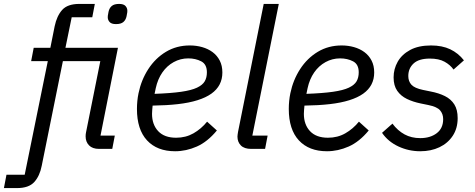

<svg xmlns="http://www.w3.org/2000/svg" viewBox="-95 -760 2427 980"><path d="M64 -448 77 -516H162L184 -626Q195 -679 222.5 -709.5Q250 -740 310 -740H389L376 -672H271L239 -516H507L418 -68H491L478 0H411Q377 0 359.5 -18Q342 -36 342 -64Q342 -69 342.5 -74.5Q343 -80 344 -84L417 -448H226L118 86Q108 138 80 169Q52 200 -8 200H-75L-62 132H31L149 -448ZM497 -637Q474 -637 464.5 -647.5Q455 -658 455 -672Q455 -675 455.5 -680.5Q456 -686 459 -700Q463 -719 475.5 -729.5Q488 -740 513 -740Q536 -740 545.5 -729.5Q555 -719 555 -705Q555 -702 554.5 -696.5Q554 -691 551 -677Q547 -658 534.5 -647.5Q522 -637 497 -637Z M799 12Q707 12 655.5 -43.5Q604 -99 604 -204Q604 -224 606 -244.5Q608 -265 612 -284Q626 -352 662 -407.5Q698 -463 752 -495.5Q806 -528 874 -528Q907 -528 937 -519.5Q967 -511 990 -494Q1013 -477 1026.5 -451Q1040 -425 1040 -390Q1040 -356 1026 -329Q1012 -302 984 -282Q956 -262 913 -248.5Q870 -235 813 -228.5Q756 -222 684 -221Q683 -211 682 -199Q681 -187 681 -179Q681 -124 712.5 -90.5Q744 -57 804 -57Q853 -57 892.5 -79.5Q932 -102 962 -139L1012 -94Q964 -36 909.5 -12Q855 12 799 12ZM866 -462Q826 -462 791.5 -443Q757 -424 733.5 -390Q710 -356 700 -310L694 -281Q777 -284 829.5 -291.5Q882 -299 910.5 -312.5Q939 -326 950 -345Q961 -364 961 -391Q961 -432 932 -447Q903 -462 866 -462Z M1258 0H1187Q1152 0 1134.5 -17.5Q1117 -35 1117 -63Q1117 -68 1118 -74Q1119 -80 1120 -87L1251 -740H1328L1193 -68H1271Z M1574 12Q1482 12 1430.5 -43.5Q1379 -99 1379 -204Q1379 -224 1381 -244.5Q1383 -265 1387 -284Q1401 -352 1437 -407.5Q1473 -463 1527 -495.5Q1581 -528 1649 -528Q1682 -528 1712 -519.5Q1742 -511 1765 -494Q1788 -477 1801.5 -451Q1815 -425 1815 -390Q1815 -356 1801 -329Q1787 -302 1759 -282Q1731 -262 1688 -248.5Q1645 -235 1588 -228.5Q1531 -222 1459 -221Q1458 -211 1457 -199Q1456 -187 1456 -179Q1456 -124 1487.5 -90.5Q1519 -57 1579 -57Q1628 -57 1667.5 -79.5Q1707 -102 1737 -139L1787 -94Q1739 -36 1684.5 -12Q1630 12 1574 12ZM1641 -462Q1601 -462 1566.5 -443Q1532 -424 1508.5 -390Q1485 -356 1475 -310L1469 -281Q1552 -284 1604.5 -291.5Q1657 -299 1685.5 -312.5Q1714 -326 1725 -345Q1736 -364 1736 -391Q1736 -432 1707 -447Q1678 -462 1641 -462Z M2050 12Q1991 12 1938.5 -12.5Q1886 -37 1855 -82L1908 -129Q1935 -93 1970 -74Q2005 -55 2050 -55Q2101 -55 2134 -80Q2167 -105 2167 -152Q2167 -178 2151.5 -196.5Q2136 -215 2091 -224L2052 -232Q2013 -240 1982 -255Q1951 -270 1932.5 -296.5Q1914 -323 1914 -365Q1914 -408 1935 -445Q1956 -482 1998.5 -505Q2041 -528 2105 -528Q2162 -528 2203 -508.5Q2244 -489 2273 -452L2220 -405Q2203 -429 2174 -445Q2145 -461 2099 -461Q2043 -461 2016 -436Q1989 -411 1989 -372Q1989 -345 2005 -327.5Q2021 -310 2064 -301L2103 -293Q2145 -285 2176 -269.5Q2207 -254 2224 -227Q2241 -200 2241 -157Q2241 -105 2216 -67Q2191 -29 2148 -8.5Q2105 12 2050 12Z"/></svg>

Font: IBM Plex Sans
Style: Italic
Weight: 400
Italic angle: -11.31°
Designer: Mike Abbink, Paul van der Laan, Pieter van Rosmalen
Foundry: Bold Monday
Version: Version 3.201